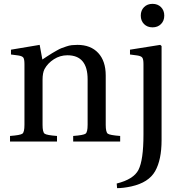

<svg xmlns="http://www.w3.org/2000/svg" viewBox="-20 -735 939 997"><path d="M32 0V-29Q86 -33 96.5 -41Q107 -49 107 -87V-402Q107 -428 101 -436Q95 -444 75 -447L37 -452V-477L186 -502L200 -426Q204 -429 225 -442.5Q246 -456 251 -459Q256 -462 273.5 -472Q291 -482 299.5 -485Q308 -488 323.5 -493.5Q339 -499 353 -500.5Q367 -502 382 -502Q451 -502 490 -460Q529 -418 529 -343V-87Q529 -49 539.5 -41Q550 -33 604 -29V0H360V-29Q414 -33 424.5 -41Q435 -49 435 -87V-323Q435 -448 330 -448Q292 -448 260 -427.5Q228 -407 211 -376Q201 -356 201 -321V-87Q201 -49 211.5 -41Q222 -33 276 -29V0ZM728 -610Q711 -627 711 -654Q711 -681 728 -698Q745 -715 772 -715Q799 -715 816 -698Q833 -681 833 -654Q833 -627 816 -610Q799 -593 772 -593Q745 -593 728 -610ZM586 218Q674 196 699 147Q725 96 725 -36V-402Q725 -427 719 -435.5Q713 -444 693 -447L655 -452V-477L812 -502L819 -496V-7Q819 95 785.5 154Q752 213 662 233Q620 242 588 242Z"/></svg>

Font: Linguistics Pro
Style: Regular
Weight: 400
Designer: Stefan Peev, Context Ltd
Foundry: Stefan Peev, Context Ltd
Version: Version 001.000